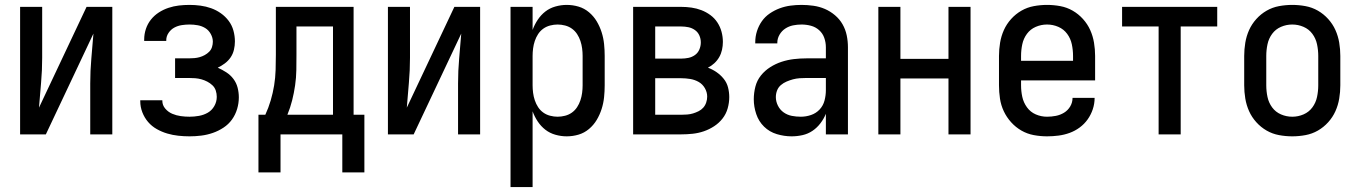

<svg xmlns="http://www.w3.org/2000/svg" viewBox="-20 -548 5540 783"><path d="M62 0V-520H152V-312Q152 -261 147.5 -210.5Q143 -160 139 -109L333 -520H438V0H348V-208Q348 -259 352.5 -309.5Q357 -360 361 -411L167 0Z M753 8Q730 8 707 5.5Q684 3 662 -3.5Q640 -10 619.5 -21.5Q599 -33 584 -50.5Q569 -68 560.5 -90Q552 -112 552 -135V-139H642V-137Q642 -119 654 -105Q666 -91 682.5 -84Q699 -77 717 -74.5Q735 -72 753 -72Q772 -72 791.5 -75.5Q811 -79 827.5 -88.5Q844 -98 854 -115.5Q864 -133 864 -153Q864 -166 860 -178.5Q856 -191 846.5 -200Q837 -209 825.5 -215Q814 -221 801.5 -224.5Q789 -228 776 -229Q763 -230 750 -230H694V-310H750Q761 -310 772.5 -311Q784 -312 794.5 -315Q805 -318 815 -323.5Q825 -329 833 -337Q841 -345 844.5 -356Q848 -367 848 -378Q848 -394 839.5 -409.5Q831 -425 817 -433.5Q803 -442 786.5 -445Q770 -448 753 -448Q737 -448 721 -445.5Q705 -443 691 -435.5Q677 -428 667.5 -414Q658 -400 658 -384V-381H568V-387Q568 -409 575 -430Q582 -451 595.5 -468Q609 -485 627.5 -497Q646 -509 667 -516Q688 -523 709.5 -525.5Q731 -528 753 -528Q775 -528 797.5 -525Q820 -522 841 -514.5Q862 -507 880.5 -494Q899 -481 912.5 -463Q926 -445 932 -423Q938 -401 938 -379Q938 -362 934 -345Q930 -328 920.5 -314Q911 -300 897 -289.5Q883 -279 868 -272Q886 -264 903 -253Q920 -242 932 -226Q944 -210 949 -190.5Q954 -171 954 -151Q954 -127 947 -103.5Q940 -80 926 -60.5Q912 -41 891.5 -27.5Q871 -14 848 -6Q825 2 801 5Q777 8 753 8Z M1034 155V-80H1062Q1075 -108 1084 -138.5Q1093 -169 1098 -200Q1103 -231 1104 -262.5Q1105 -294 1105 -325V-520H1422V-80H1466V155H1376V0H1124V155ZM1152 -80H1338V-440H1189V-325Q1189 -294 1188.5 -262.5Q1188 -231 1183.5 -200Q1179 -169 1171.5 -139Q1164 -109 1152 -80Z M1562 0V-520H1652V-312Q1652 -261 1647.5 -210.5Q1643 -160 1639 -109L1833 -520H1938V0H1848V-208Q1848 -259 1852.5 -309.5Q1857 -360 1861 -411L1667 0Z M2062 215V-520H2152V-426Q2160 -448 2173 -467.5Q2186 -487 2204 -501Q2222 -515 2245 -521.5Q2268 -528 2291 -528Q2316 -528 2339.5 -521Q2363 -514 2382 -498Q2401 -482 2413.5 -461Q2426 -440 2433.5 -416.5Q2441 -393 2443.5 -368.5Q2446 -344 2446 -320V-200Q2446 -176 2443.5 -151.5Q2441 -127 2433.5 -103.5Q2426 -80 2413.5 -59Q2401 -38 2382 -22Q2363 -6 2339.5 1Q2316 8 2291 8Q2268 8 2245 1.5Q2222 -5 2204 -19Q2186 -33 2173 -52.5Q2160 -72 2152 -94V215ZM2254 -72Q2269 -72 2284.5 -76Q2300 -80 2312.5 -89Q2325 -98 2333.5 -111Q2342 -124 2347 -139Q2352 -154 2354 -169.5Q2356 -185 2356 -200V-320Q2356 -335 2354 -350.5Q2352 -366 2347 -381Q2342 -396 2333.5 -409Q2325 -422 2312.5 -431Q2300 -440 2284.5 -444Q2269 -448 2254 -448Q2239 -448 2223.5 -444Q2208 -440 2195.5 -431Q2183 -422 2174.5 -409Q2166 -396 2161 -381Q2156 -366 2154 -350.5Q2152 -335 2152 -320V-200Q2152 -185 2154 -169.5Q2156 -154 2161 -139Q2166 -124 2174.5 -111Q2183 -98 2195.5 -89Q2208 -80 2223.5 -76Q2239 -72 2254 -72Z M2758 0H2562V-520H2758Q2779 -520 2800 -517Q2821 -514 2840.5 -506.5Q2860 -499 2877 -486.5Q2894 -474 2905.5 -456.5Q2917 -439 2922.5 -418.5Q2928 -398 2928 -377Q2928 -361 2924.5 -345Q2921 -329 2913 -315Q2905 -301 2893 -290Q2881 -279 2867 -272Q2886 -265 2902.5 -253.5Q2919 -242 2931.5 -226.5Q2944 -211 2949 -191.5Q2954 -172 2954 -152Q2954 -129 2947.5 -106Q2941 -83 2926.5 -64.5Q2912 -46 2892 -33Q2872 -20 2850 -12.5Q2828 -5 2804.5 -2.5Q2781 0 2758 0ZM2652 -309H2758Q2773 -309 2787.5 -312Q2802 -315 2814 -323.5Q2826 -332 2832 -346Q2838 -360 2838 -375Q2838 -390 2832 -403.5Q2826 -417 2814 -425.5Q2802 -434 2787.5 -437Q2773 -440 2758 -440H2652ZM2652 -80H2758Q2770 -80 2782.5 -81Q2795 -82 2806.5 -85.5Q2818 -89 2829 -94.5Q2840 -100 2848 -109Q2856 -118 2860 -130Q2864 -142 2864 -154Q2864 -172 2854.5 -188.5Q2845 -205 2829 -214Q2813 -223 2794.5 -226Q2776 -229 2758 -229H2652Z M3208 8Q3178 8 3148 -1Q3118 -10 3096 -31.5Q3074 -53 3064 -83Q3054 -113 3054 -143Q3054 -169 3060.5 -194.5Q3067 -220 3083 -240Q3099 -260 3121 -274Q3143 -288 3167.5 -296Q3192 -304 3217.5 -307Q3243 -310 3269 -310H3348V-355Q3348 -375 3341.5 -393.5Q3335 -412 3320.5 -425Q3306 -438 3287 -443Q3268 -448 3249 -448Q3231 -448 3214 -444.5Q3197 -441 3182.5 -431.5Q3168 -422 3159 -406.5Q3150 -391 3150 -374V-371H3060V-376Q3060 -399 3067 -421Q3074 -443 3087 -461.5Q3100 -480 3119 -493Q3138 -506 3159.5 -514Q3181 -522 3203.5 -525Q3226 -528 3249 -528Q3273 -528 3297.5 -524.5Q3322 -521 3344 -511.5Q3366 -502 3385 -486Q3404 -470 3416 -449Q3428 -428 3433 -404Q3438 -380 3438 -355V0H3348V-84Q3340 -64 3326 -45.5Q3312 -27 3293.5 -14.5Q3275 -2 3253 3Q3231 8 3208 8ZM3246 -72Q3267 -72 3287.5 -79Q3308 -86 3322.5 -101.5Q3337 -117 3342.5 -138Q3348 -159 3348 -180V-230H3269Q3255 -230 3241 -229Q3227 -228 3214 -224.5Q3201 -221 3188 -215.5Q3175 -210 3164.5 -201Q3154 -192 3149 -179Q3144 -166 3144 -152Q3144 -134 3152.5 -117Q3161 -100 3176 -89.5Q3191 -79 3209 -75.5Q3227 -72 3246 -72Z M3562 0V-520H3652V-308H3848V-520H3938V0H3848V-228H3652V0Z M4250 8Q4223 8 4196 3Q4169 -2 4145.5 -15.5Q4122 -29 4103.5 -49.5Q4085 -70 4073.5 -94.5Q4062 -119 4058 -146Q4054 -173 4054 -200V-320Q4054 -347 4058.5 -374Q4063 -401 4074 -425.5Q4085 -450 4103.5 -470.5Q4122 -491 4145.5 -504.5Q4169 -518 4196 -523Q4223 -528 4250 -528Q4277 -528 4304 -523Q4331 -518 4354.5 -504.5Q4378 -491 4396.5 -470.5Q4415 -450 4426 -425.5Q4437 -401 4441.5 -374Q4446 -347 4446 -320V-220H4144V-200Q4144 -176 4149 -153Q4154 -130 4168 -110.5Q4182 -91 4204 -81.5Q4226 -72 4250 -72Q4268 -72 4286 -75.5Q4304 -79 4319.5 -88.5Q4335 -98 4344.5 -114Q4354 -130 4354 -149H4444Q4444 -125 4436.5 -102.5Q4429 -80 4415.5 -61Q4402 -42 4383 -28Q4364 -14 4342 -6Q4320 2 4296.5 5Q4273 8 4250 8ZM4144 -300H4356V-320Q4356 -344 4351 -367.5Q4346 -391 4332 -410Q4318 -429 4296 -438.5Q4274 -448 4250 -448Q4226 -448 4204 -438.5Q4182 -429 4168 -410Q4154 -391 4149 -367.5Q4144 -344 4144 -320Z M4705 0V-440H4556V-520H4944V-440H4795V0Z M5250 8Q5223 8 5196 3Q5169 -2 5145.5 -15.5Q5122 -29 5103.5 -49.5Q5085 -70 5074 -94.5Q5063 -119 5058.5 -146Q5054 -173 5054 -200V-320Q5054 -347 5058.5 -374Q5063 -401 5074 -425.5Q5085 -450 5103.5 -470.5Q5122 -491 5145.5 -504.5Q5169 -518 5196 -523Q5223 -528 5250 -528Q5277 -528 5304 -523Q5331 -518 5354.5 -504.5Q5378 -491 5396.5 -470.5Q5415 -450 5426 -425.5Q5437 -401 5441.5 -374Q5446 -347 5446 -320V-200Q5446 -173 5441.5 -146Q5437 -119 5426 -94.5Q5415 -70 5396.5 -49.5Q5378 -29 5354.5 -15.5Q5331 -2 5304 3Q5277 8 5250 8ZM5250 -72Q5274 -72 5296 -81.5Q5318 -91 5332 -110Q5346 -129 5351 -152.5Q5356 -176 5356 -200V-320Q5356 -344 5351 -367.5Q5346 -391 5332 -410Q5318 -429 5296 -438.5Q5274 -448 5250 -448Q5226 -448 5204 -438.5Q5182 -429 5168 -410Q5154 -391 5149 -367.5Q5144 -344 5144 -320V-200Q5144 -176 5149 -152.5Q5154 -129 5168 -110Q5182 -91 5204 -81.5Q5226 -72 5250 -72Z"/></svg>

Font: Iosevka Custom Medium
Style: Regular
Weight: 500
Monospace: yes
Designer: Belleve Invis
Foundry: Belleve Invis
Version: Version 32.5.0; ttfautohint (v1.8.4)